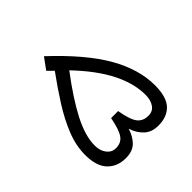

<svg xmlns="http://www.w3.org/2000/svg" viewBox="-163 -784 934 934"><g transform="rotate(-45 304.0 -316.5)"><path d="M262.2 -632.8Q412.6 -492.2 478.5 -376.2Q544.4 -260.3 544.4 -151.4Q544.4 -71.3 511.2 -35.6Q478 0 417 0Q372.1 0 344.5 -25.9Q316.9 -51.8 304.2 -91.8Q292 -51.3 266.4 -25.6Q240.7 0 193.8 0Q135.3 0 99.6 -37.1Q64 -74.2 64 -151.4Q64 -214.4 89.8 -279.5Q115.7 -344.7 158 -411.4Q200.2 -478 249.5 -545.4L219.7 -574.7ZM193.4 -68.4Q230 -68.4 248.5 -94.5Q267.1 -120.6 280.3 -189H328.6Q340.3 -119.6 360.1 -94Q379.9 -68.4 417 -68.4Q447.3 -68.4 463.1 -91.3Q479 -114.3 479 -150.9Q479 -230 435.5 -315.7Q392.1 -401.4 300.8 -497.1Q217.3 -387.2 173.3 -302Q129.4 -216.8 129.4 -150.9Q129.4 -114.7 147.5 -91.6Q165.5 -68.4 193.4 -68.4Z"/></g></svg>

Font: Vazir Light UI
Style: Light-UI
Weight: 300
Designer: Saber Rastikerdar
Foundry: Saber Rastikerdar
Version: Version 30.0.0